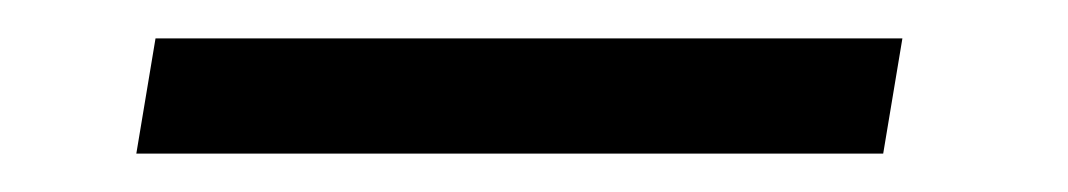

<svg xmlns="http://www.w3.org/2000/svg" viewBox="-20 -340 556 100"><path d="M51 -260 61 -320H450L440 -260Z"/></svg>

Font: DM Sans 11pt Light
Style: Italic
Weight: 300
Italic angle: -10°
Version: Version 4.004;gftools[0.9.30]